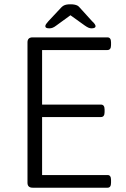

<svg xmlns="http://www.w3.org/2000/svg" viewBox="-20 -874 586 894"><path d="M132 0Q108 0 108 -23V-677Q108 -700 132 -700H480Q497 -700 497 -677V-664Q497 -641 480 -641H176V-387H450Q467 -387 467 -364V-352Q467 -329 450 -329H176V-59H481Q497 -59 497 -36V-23Q497 0 481 0ZM210 -742Q200 -742 195.5 -744.5Q191 -747 191 -752Q191 -757 195 -762.5Q199 -768 206 -776L265 -839Q271 -845 276.5 -848Q282 -851 289.5 -852.5Q297 -854 308 -854Q319 -854 326.5 -852.5Q334 -851 339.5 -848.5Q345 -846 350 -840L409 -775Q417 -768 421 -762Q425 -756 425 -752Q425 -747 420 -744.5Q415 -742 406 -742Q399 -742 392 -745Q385 -748 375 -755L308 -803L242 -755Q233 -748 225.5 -745Q218 -742 210 -742Z"/></svg>

Font: Asap Light
Style: Regular
Weight: 300
Designer: Pablo Cosgaya
Foundry: Omnibus-Type
Version: Version 3.001